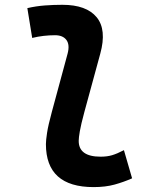

<svg xmlns="http://www.w3.org/2000/svg" viewBox="-20 -762 626 792"><path d="M366.2 9.8Q169.4 9.8 169.4 -167.5Q169.4 -183.1 174.1 -213.9Q178.7 -244.6 193.8 -300.3L258.8 -540.5Q268.6 -577.6 253.9 -597.2Q239.3 -616.7 207 -616.7Q183.6 -616.7 159.9 -614Q136.2 -611.3 112.8 -605.5L92.8 -728.5Q128.9 -736.8 165 -739.5Q201.2 -742.2 237.3 -742.2Q336.4 -742.2 378.7 -690.9Q420.9 -639.6 393.6 -540.5L328.1 -300.3Q314 -248 309.3 -220.7Q304.7 -193.4 304.7 -182.1Q303.7 -115.7 395 -115.7Q421.9 -115.7 442.4 -121.8Q462.9 -127.9 491.2 -142.6L524.9 -26.4Q490.7 -11.2 452.9 -0.7Q415 9.8 366.2 9.8Z"/></svg>

Font: Cascadia Code PL
Style: Bold Italic
Weight: 700
Italic angle: -10°
Monospace: yes
Designer: Aaron Bell
Foundry: Saja Typeworks
Version: Version 2404.023; ttfautohint (v1.8.4)